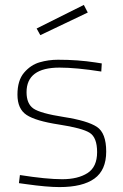

<svg xmlns="http://www.w3.org/2000/svg" viewBox="-20 -752 501 781"><path d="M222 -477Q88 -477 88 -377Q88 -330 116 -310.5Q144 -291 240 -276Q336 -261 374 -236Q412 -211 412 -135.5Q412 -60 364 -25.5Q316 9 222 9Q171 9 86 -3L57 -7L61 -40Q169 -23 233 -23Q297 -23 336 -48Q375 -73 375 -133Q375 -193 344.5 -212Q314 -231 219.5 -245.5Q125 -260 88 -284.5Q51 -309 51 -367Q51 -425 78 -456.5Q105 -488 141 -498.5Q177 -509 216 -509Q297 -509 368 -498L394 -494L392 -461Q290 -477 222 -477ZM129 -636 321 -732 337 -701 144 -609Z"/></svg>

Font: Titillium Web ExtraLight
Style: Regular
Weight: 275
Version: Version 1.002;PS 57.000;hotconv 1.0.70;makeotf.lib2.5.55311